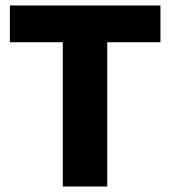

<svg xmlns="http://www.w3.org/2000/svg" viewBox="-20 -680 621 700"><path d="M209 0V-526H16V-660H565V-526H371V0Z"/></svg>

Font: Bricolage Grotesque 12pt ExtraBold
Style: Regular
Weight: 800
Designer: Mathieu Triay
Foundry: Atelier Triay
Version: Version 1.001; ttfautohint (v1.8.4.7-5d5b);gftools[0.9.33.de